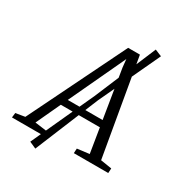

<svg xmlns="http://www.w3.org/2000/svg" viewBox="-270 -972 1140 1215"><g transform="rotate(30 300.0 -365.0)"><path d="M-60 0 -56 -34.5 11.5 -45.5 356.5 -749H442.5L564 -47.5L645.5 -34.5L643.5 0H392L394 -34.5L482 -45.5L453 -224H167.5L85 -46.5L174.5 -34.5L171.5 0ZM190.5 -272.5H445L388 -623.5L382 -682L357.5 -629ZM117 75 325 -379 513.5 -827 563 -806.5 357 -365.5 166.5 97Z"/></g></svg>

Font: Merriweather 20pt Light
Style: Italic
Weight: 300
Italic angle: -7.8°
Version: Version 2.101